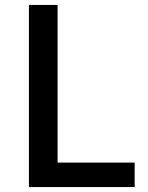

<svg xmlns="http://www.w3.org/2000/svg" viewBox="-20 -757 598 777"><path d="M97 0V-737H213V-99H525V0Z"/></svg>

Font: Source Han Sans Medium
Style: Regular
Weight: 500
Designer: Ryoko NISHIZUKA Ë•øÂ°öÊ∂ºÂ≠ê (kana, bopomofo & ideographs); Paul D. Hunt (Latin, Greek & Cyrillic); Sandoll Communicatio
Foundry: Adobe
Version: Version 2.004;hotconv 1.0.118;makeotfexe 2.5.65603